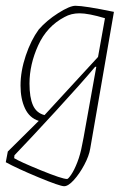

<svg xmlns="http://www.w3.org/2000/svg" viewBox="-30 -469 472 664"><path d="M364 -428 282 45Q278 70 261.5 101Q245 132 225.5 153.5Q206 175 192 175Q177 175 102.5 144Q28 113 -10 92L-3 55L104 -51Q72 -61 56.5 -94Q41 -127 41 -173Q41 -223 59 -276.5Q77 -330 104 -367Q131 -398 171 -423.5Q211 -449 231 -449Q262 -449 364 -428ZM124 -71 309 -272 333 -406Q276 -423 245 -423Q216 -423 193 -410Q132 -378 102 -312Q72 -246 72 -180Q72 -132 84 -105Q96 -78 124 -71ZM259 7Q276 -85 303 -238H299Q253 -183 162.5 -84.5Q72 14 20 68L19 78Q38 90 111.5 120Q185 150 202 150Q206 150 216.5 134.5Q227 119 237.5 92Q248 65 254 32Z"/></svg>

Font: Grenze Thin
Style: Italic
Weight: 250
Italic angle: -10°
Designer: Renata Polastri
Foundry: Omnibus-Type
Version: Version 1.002; ttfautohint (v1.8)